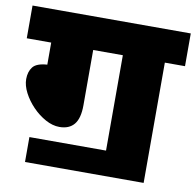

<svg xmlns="http://www.w3.org/2000/svg" viewBox="-74 -698 815 797"><g transform="rotate(10 333.5 -299.5)"><path d="M82 -82H405V-484H280V-251Q280 -196 259 -170.5Q238 -145 197 -145Q168 -145 138 -161.5Q108 -178 83 -204Q58 -230 42.5 -260Q27 -290 27 -317Q27 -348 42.5 -368Q58 -388 103 -391V-484H0V-622H667V-484H582V23H82Z"/></g></svg>

Font: Noto Sans Black
Style: Regular
Weight: 900
Designer: Monotype Design Team
Foundry: Monotype Imaging Inc.
Version: Version 2.007